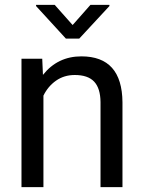

<svg xmlns="http://www.w3.org/2000/svg" viewBox="-20 -770 592 790"><path d="M153.8 -528.3 156.7 -461.9Q217.3 -538.1 314.9 -538.1Q482.4 -538.1 483.9 -349.1V0H393.6V-349.6Q393.1 -406.7 367.4 -434.1Q341.8 -461.4 287.6 -461.4Q243.7 -461.4 210.4 -438Q177.2 -414.6 158.7 -376.5V0H68.4V-528.3ZM278.8 -667 352.1 -750H430.2V-745.1L306.2 -611.3H251L128.4 -745.1V-750H205.1Z"/></svg>

Font: SteelSelectRoboto
Style: Roboto-Regular
Weight: 400
Designer: Google
Version: Version 2.137; 2017